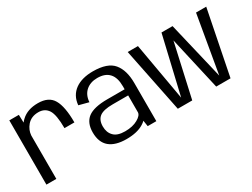

<svg xmlns="http://www.w3.org/2000/svg" viewBox="-50 -1062 2011 1533"><g transform="rotate(-30 955.0 -296.0)"><path d="M402 -318.5H493.5C493.5 -415.5 480.5 -486.5 454.5 -531C429 -575.5 383 -597.5 317 -597.5C252.5 -597.5 201.5 -580 164 -544.5C155.5 -537 148 -528.5 141.5 -520L139.5 -592.5H51.5V0H143V-400.5C145.5 -433 157.5 -462.5 180 -489C205.5 -518.5 240 -533 284 -533C323 -533 352.5 -518 372.5 -487.5C392 -457 402 -400.5 402 -318.5Z M985.5 0H1065V-352.5C1065 -430 1047.5 -490.5 1012 -533.5C976.5 -576.5 913.5 -598 823.5 -598C690 -598 598.5 -537.5 588.5 -421.5L678 -398C683 -485.5 744.5 -534.5 827.5 -534.5C876 -534.5 912 -521.5 936.5 -494.5C961 -468 973 -428 973 -374.5V-347H813.5C730.5 -347 671 -333 634.5 -305.5C598.5 -278 580 -234.5 580 -175.5C580 -114 598 -69 633.5 -39C669 -9.5 720.5 5.5 788 5.5C855 5.5 908 -7 947 -31.5C959 -38.5 969 -46.5 977 -54.5ZM973 -136C973 -116.5 957.5 -98 926.5 -80.5C896 -63 857 -54 809.5 -54C762.5 -54 728 -65 706.5 -87.5C684.5 -109.5 673.5 -139.5 673.5 -176.5C673.5 -216 685.5 -244.5 709 -263C733 -281.5 773.5 -290.5 831 -290.5H973Z M1263 0H1396L1505.5 -490L1617 0H1749L1867 -592.5H1773L1682 -64L1556.5 -592.5H1454.5L1330.5 -63.5L1237.5 -592.5H1143Z"/></g></svg>

Font: Anybody
Style: Regular
Weight: 400
Designer: Tyler Finck
Foundry: Etcetera Type Company
Version: Version 1.110